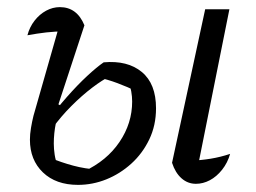

<svg xmlns="http://www.w3.org/2000/svg" viewBox="-20 -510 719 539"><path d="M532 -25 516 -59Q544 -60 571.5 -64.5Q599 -69 626 -78Q619 -53 603.5 -33.5Q588 -14 569 -4Q550 6 530 6Q507 6 489.5 -9.5Q472 -25 463 -53L556 -484H624ZM199 9Q137 9 100.5 -26Q64 -61 64 -118Q64 -133 67 -151Q70 -169 74 -185L152 -458L165 -422Q136 -422 110 -419Q84 -416 57 -411Q63 -434 77 -452Q91 -470 109.5 -480Q128 -490 148 -490Q196 -490 217 -439L144 -217L150 -214Q143 -194 137 -165Q131 -136 131 -107Q131 -92 133.5 -75.5Q136 -59 143 -43L121 -67Q152 -54 185.5 -45Q219 -36 254 -34L216 -29Q280 -59 315.5 -111.5Q351 -164 351 -225Q351 -239 348.5 -253Q346 -267 339 -284L365 -253Q338 -266 310 -276.5Q282 -287 254 -293L289 -296Q268 -286 239 -264Q210 -242 180.5 -212.5Q151 -183 128 -151L109 -164Q138 -204 168 -238Q198 -272 225 -297Q252 -322 271 -335Q338 -341 378 -308Q418 -275 418 -206Q418 -158 399 -118.5Q380 -79 348.5 -50.5Q317 -22 278.5 -6.5Q240 9 199 9Z"/></svg>

Font: Piazzolla 24pt
Style: Italic
Weight: 400
Italic angle: -11.3°
Designer: Juan Pablo del Peral
Foundry: Huerta Tipografica
Version: Version 2.005